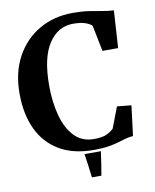

<svg xmlns="http://www.w3.org/2000/svg" viewBox="-97 -825 851 1056"><g transform="rotate(-10 328.5 -297.5)"><path d="M367.5 11Q251 11 173.2 -35.8Q95.5 -82.5 56.5 -167Q17.5 -251.5 17.5 -364.5Q17.5 -483 65 -569.8Q112.5 -656.5 195 -704Q277.5 -751.5 382.5 -751.5Q433 -751.5 471.8 -745.8Q510.5 -740 543.2 -733.8Q576 -727.5 608 -726L595 -517.5H507.5L478.5 -662Q469 -673.5 443 -683Q417 -692.5 373 -692.5Q289.5 -692.5 237.5 -614.5Q185.5 -536.5 185.5 -380Q185.5 -287 206 -211.8Q226.5 -136.5 268.8 -92.2Q311 -48 377.5 -48Q425 -48 449.8 -60Q474.5 -72 488.5 -86.5L533 -203L612.5 -195L591.5 -27Q568.5 -25.5 548 -19.5Q527.5 -13.5 503.5 -6.5Q479.5 0.5 447 5.8Q414.5 11 367.5 11ZM329.5 157.5Q321.5 86 311.5 24.5H403Q399 57.5 393.5 90.8Q388 124 382.5 157.5Z"/></g></svg>

Font: Merriweather Text Regular
Style: Bold
Weight: 700
Designer: Eben Sorkin
Foundry: Eben Sorkin
Version: Version 2.100; ttfautohint (v1.7.19-72a1) -l 8 -r 50 -G 200 